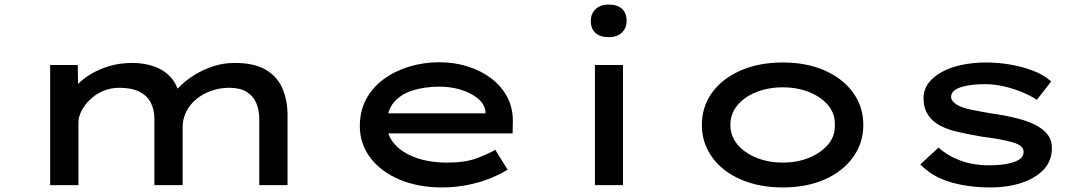

<svg xmlns="http://www.w3.org/2000/svg" viewBox="-20 -812 4749 842"><path d="M200 0V-527H321L323 -381L283 -393Q295 -415 318.5 -440Q342 -465 377.5 -486.5Q413 -508 459 -522Q505 -536 561 -536Q614 -536 659 -519.5Q704 -503 733.5 -467.5Q763 -432 769 -376L730 -384L738 -400Q753 -419 778.5 -442.5Q804 -466 839 -487Q874 -508 917 -522Q960 -536 1009 -536Q1097 -536 1147.5 -505Q1198 -474 1219.5 -422Q1241 -370 1241 -308V0H1117V-290Q1117 -329 1103.5 -360.5Q1090 -392 1061 -409.5Q1032 -427 986 -427Q943 -427 905.5 -413.5Q868 -400 840 -376.5Q812 -353 796.5 -321.5Q781 -290 781 -255V0H657V-291Q657 -331 641.5 -361.5Q626 -392 592 -409.5Q558 -427 503 -427Q464 -427 431 -412.5Q398 -398 374 -374.5Q350 -351 337 -325Q324 -299 324 -276V0Z M1919 10Q1813 10 1731 -25Q1649 -60 1603.5 -121Q1558 -182 1558 -259Q1558 -325 1585.5 -376.5Q1613 -428 1661.5 -464Q1710 -500 1773.5 -519.5Q1837 -539 1907 -539Q1974 -539 2033 -520Q2092 -501 2136.5 -466.5Q2181 -432 2205.5 -384.5Q2230 -337 2229 -279L2228 -227H1661L1638 -315H2125L2109 -303V-325Q2104 -357 2074.5 -381Q2045 -405 2001 -418.5Q1957 -432 1907 -432Q1844 -432 1791.5 -416Q1739 -400 1708 -364Q1677 -328 1677 -268Q1677 -218 1710.5 -180Q1744 -142 1803.5 -120.5Q1863 -99 1942 -99Q2021 -99 2072 -118.5Q2123 -138 2152 -155L2206 -68Q2173 -47 2127.5 -29Q2082 -11 2028.5 -0.5Q1975 10 1919 10Z M2589 0V-527H2712V0ZM2649 -649Q2612 -649 2591.5 -667.5Q2571 -686 2571 -720Q2571 -752 2592 -772Q2613 -792 2649 -792Q2687 -792 2707.5 -773.5Q2728 -755 2728 -720Q2728 -689 2707 -669Q2686 -649 2649 -649Z M3413 10Q3309 10 3228.5 -25Q3148 -60 3103 -122.5Q3058 -185 3058 -264Q3058 -344 3103 -406Q3148 -468 3228.5 -503Q3309 -538 3413 -538Q3517 -538 3596.5 -503Q3676 -468 3721 -406Q3766 -344 3766 -264Q3766 -185 3721 -122.5Q3676 -60 3596.5 -25Q3517 10 3413 10ZM3413 -99Q3477 -99 3529 -120.5Q3581 -142 3612 -179Q3643 -216 3641 -264Q3643 -313 3612 -350Q3581 -387 3529 -408Q3477 -429 3413 -429Q3349 -429 3296.5 -408Q3244 -387 3213.5 -350Q3183 -313 3183 -264Q3183 -216 3213.5 -179Q3244 -142 3296.5 -120.5Q3349 -99 3413 -99Z M4323 10Q4227 10 4147.5 -13.5Q4068 -37 4016 -91L4096 -165Q4135 -129 4191.5 -108Q4248 -87 4318 -87Q4342 -87 4368 -89.5Q4394 -92 4417.5 -98.5Q4441 -105 4455 -116.5Q4469 -128 4469 -146Q4469 -175 4420 -188Q4392 -196 4358.5 -202Q4325 -208 4290 -212Q4226 -223 4174.5 -235Q4123 -247 4088 -270Q4061 -288 4045.5 -315.5Q4030 -343 4030 -381Q4030 -418 4051.5 -447Q4073 -476 4110.5 -496.5Q4148 -517 4198 -527.5Q4248 -538 4305 -538Q4354 -538 4406.5 -529.5Q4459 -521 4507.5 -503Q4556 -485 4590 -455L4527 -374Q4499 -393 4461 -408.5Q4423 -424 4381 -433.5Q4339 -443 4298 -443Q4275 -443 4249.5 -440.5Q4224 -438 4201.5 -432Q4179 -426 4165 -415Q4151 -404 4151 -387Q4151 -377 4158 -368.5Q4165 -360 4176 -353Q4199 -339 4238.5 -331Q4278 -323 4325 -315Q4390 -306 4444.5 -292Q4499 -278 4535 -256Q4563 -239 4578 -216.5Q4593 -194 4593 -163Q4593 -107 4557.5 -69Q4522 -31 4461 -10.5Q4400 10 4323 10Z"/></svg>

Font: Lexend Zetta Medium
Style: Regular
Weight: 500
Designer: Bonnie Shaver-Troup, Thomas Jockin
Foundry: Lexend
Version: Version 1.007